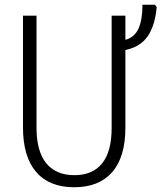

<svg xmlns="http://www.w3.org/2000/svg" viewBox="-20 -780 681 810"><path d="M509 -612Q547 -622 564 -659Q581 -696 581 -760H634L641 -750Q634 -672 603 -627Q572 -582 509 -569V-242Q509 -117 453 -53.5Q397 10 293 10Q188 10 132.5 -54.5Q77 -119 77 -242V-714H134V-242Q134 -142 175 -91.5Q216 -41 294 -41Q371 -41 411 -91Q451 -141 451 -240V-714H509Z"/></svg>

Font: Noto Sans Display Light Narrow
Style: Regular
Weight: 300
Width: 4
Designer: Monotype Design team
Foundry: Monotype Imaging Inc.
Version: Version 1.000